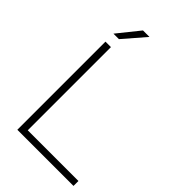

<svg xmlns="http://www.w3.org/2000/svg" viewBox="-276 -1042 1140 1140"><g transform="rotate(45 294.0 -472.0)"><path d="M105.5 0V-740H151.5V-41.5H577V0ZM105.5 -807 216 -944.5H270.5L151.5 -807Z"/></g></svg>

Font: Encode Sans Expanded ExtraLight
Style: Regular
Weight: 200
Width: 7
Designer: Multiple Designers
Foundry: Impallari Type
Version: Version 3.000; ttfautohint (v1.8.3) -l 8 -r 50 -G 200 -x 14 